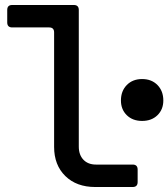

<svg xmlns="http://www.w3.org/2000/svg" viewBox="-20 -750 675 770"><path d="M362 0Q287 0 242 -44Q197 -88 197 -161V-620Q197 -640 177 -640H29Q9 -640 9 -660V-710Q9 -730 29 -730H276Q296 -730 296 -710V-162Q296 -129 314.5 -109.5Q333 -90 365 -90H512Q532 -90 532 -70V-20Q532 0 512 0ZM550 -265Q512 -265 488.5 -288Q465 -311 465 -347Q465 -385 488.5 -409Q512 -433 550 -433Q588 -433 611.5 -409Q635 -385 635 -347Q635 -311 611.5 -288Q588 -265 550 -265Z"/></svg>

Font: Pitagon Sans Mono Medium
Style: Regular
Weight: 500
Monospace: yes
Designer: Travis Tran
Foundry: Pitagon
Version: Version 1.001; ttfautohint (v1.8.4.7-5d5b);gftools[0.9.26]